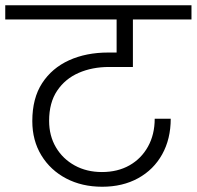

<svg xmlns="http://www.w3.org/2000/svg" viewBox="-49 -760 749 731"><path d="M340 -49Q263 -49 203 -80.5Q143 -112 108.5 -168.5Q74 -225 74 -299Q74 -386 111.5 -443.5Q149 -501 214 -530.5Q279 -560 363 -560H395V-686H-29V-740H680V-686H457V-505H366Q302 -505 250.5 -482.5Q199 -460 168.5 -414.5Q138 -369 138 -300Q138 -243 164 -199Q190 -155 235.5 -130Q281 -105 339 -105Q399 -105 444 -130.5Q489 -156 514.5 -202Q540 -248 540 -308H601Q601 -231 568.5 -172.5Q536 -114 477 -81.5Q418 -49 340 -49Z"/></svg>

Font: Poppins Light
Style: Regular
Weight: 300
Designer: Ninad Kale (Devanagari), Jonny Pinhorn (Latin)
Version: Version 5.002